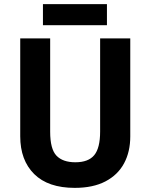

<svg xmlns="http://www.w3.org/2000/svg" viewBox="-20 -993 728 930"><path d="M611 -332Q611 -258 581 -202Q551 -146 491 -114.5Q431 -83 342 -83Q213 -83 145.5 -150Q78 -217 78 -333V-807H223V-355Q223 -271 253.5 -239Q284 -207 345 -207Q408 -207 436.5 -241.5Q465 -276 465 -356V-807H611ZM498 -973V-871H188V-973Z"/></svg>

Font: Noto Sans Telugu UI SemiCondensed
Style: Bold
Weight: 700
Width: 4
Designer: Jelle Bosma - Monotype Design Team
Foundry: Monotype Imaging Inc.
Version: Version 2.005; ttfautohint (v1.8.4.7-5d5b)